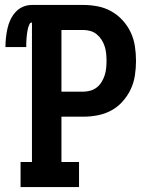

<svg xmlns="http://www.w3.org/2000/svg" viewBox="-20 -755 640 775"><path d="M63 0V-101H109V-664Q102 -664 99 -657.5Q96 -651 94 -644.5Q92 -638 91 -631.5Q90 -625 89 -618.5Q88 -612 87.5 -605Q87 -598 86.5 -591.5Q86 -585 86 -578.5Q86 -572 86 -565H2Q2 -584 4 -602.5Q6 -621 10 -639.5Q14 -658 22 -675Q30 -692 42.5 -706Q55 -720 72.5 -727.5Q90 -735 109 -735H316Q345 -735 374 -729.5Q403 -724 429 -709.5Q455 -695 475 -673Q495 -651 507.5 -624.5Q520 -598 524.5 -568.5Q529 -539 529 -509Q529 -480 524.5 -450.5Q520 -421 507.5 -394.5Q495 -368 475 -345.5Q455 -323 429 -309Q403 -295 374 -289.5Q345 -284 316 -284H228V-101H299V0ZM228 -385H316Q330 -385 344.5 -389Q359 -393 370.5 -402Q382 -411 390 -424Q398 -437 402.5 -451Q407 -465 408.5 -480Q410 -495 410 -509Q410 -524 408.5 -539Q407 -554 402.5 -568Q398 -582 390 -594.5Q382 -607 370.5 -616.5Q359 -626 344.5 -630Q330 -634 316 -634H228Z"/></svg>

Font: Iosevka Slab Extended
Style: Bold
Weight: 700
Width: 7
Monospace: yes
Designer: Belleve Invis
Foundry: Belleve Invis
Version: Version 11.1.0; ttfautohint (v1.8.3)